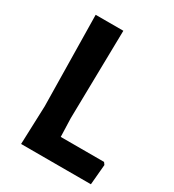

<svg xmlns="http://www.w3.org/2000/svg" viewBox="-159 -736 752 829"><g transform="rotate(30 216.5 -322.0)"><path d="M423 -112 431 -101 422 0H74L81 -192L74 -644H212L204 -204L207 -112Z"/></g></svg>

Font: Alegreya Sans SC
Style: Bold
Weight: 700
Designer: Juan Pablo del Peral
Foundry: Huerta Tipografica
Version: Version 2.007